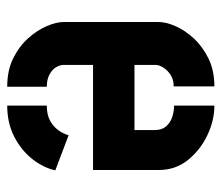

<svg xmlns="http://www.w3.org/2000/svg" viewBox="-60 -540 600 519"><g transform="rotate(90 239.5 -280.0)"><path d="M214 0Q170 0 137.5 -16Q105 -32 83 -56.5Q61 -81 50 -107Q39 -133 39 -152V-409Q39 -429 50 -454.5Q61 -480 83 -504Q105 -528 137.5 -544Q170 -560 213 -560V-450Q195 -450 182.5 -442Q170 -434 162.5 -422.5Q155 -411 155 -401V-344H331V-400Q331 -418 321 -429.5Q311 -441 296 -446Q281 -451 265 -451V-560Q305 -560 345 -541Q385 -522 412 -488.5Q439 -455 439 -410V-232H155V-152Q155 -143 161 -132.5Q167 -122 180.5 -114.5Q194 -107 214 -107ZM265 0V-107Q289 -107 305 -115.5Q321 -124 331 -137.5Q341 -151 345 -166L440 -130Q433 -98 409.5 -68Q386 -38 349 -19Q312 0 265 0Z"/></g></svg>

Font: Stick No Bills ExtraLight
Style: Bold
Weight: 700
Version: Version 2.000